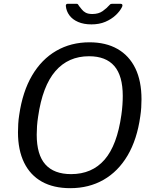

<svg xmlns="http://www.w3.org/2000/svg" viewBox="-20 -973 804 1003"><path d="M347 10Q260 10 199.1 -23.8Q138.3 -57.6 106.1 -123.1Q73.9 -188.7 73.9 -282.1Q73.9 -303.4 75.3 -326.1Q76.6 -348.7 80.3 -372Q97.8 -494 147.5 -578.6Q197.2 -663.2 274 -707.6Q350.8 -752 447.4 -752Q533.1 -752 593.9 -717.2Q654.8 -682.4 687 -616.2Q719.2 -550 719.2 -454.2Q719.2 -433.6 717.8 -411.1Q716.4 -388.6 712.7 -364.5Q696 -244.6 646.6 -160.8Q597.1 -77.1 520.8 -33.6Q444.5 10 347 10ZM351.5 -63.4Q460.8 -63.4 526.4 -139Q591.9 -214.6 614 -372.7Q618 -400.2 619.6 -425.1Q621.3 -449.9 621.3 -471.7Q621.3 -577.2 577.1 -628.2Q532.9 -679.2 445.3 -679.2Q336.7 -679.2 269.4 -601.4Q202.1 -523.6 179.1 -363.7Q175.1 -337.9 173.4 -314Q171.8 -290.1 171.8 -269.4Q171.8 -164.7 217 -114Q262.2 -63.4 351.5 -63.4ZM609.3 -953.3Q616.6 -953.3 618.9 -948.7Q621.2 -944.1 617.6 -936.8Q606.8 -914.6 584.3 -893.6Q561.8 -872.5 530.1 -859Q498.5 -845.6 457.9 -845.6Q417.3 -845.6 388.1 -858.3Q358.8 -870.9 342.6 -892.9Q326.4 -914.8 323.9 -942Q323.7 -946.2 325.7 -949.8Q327.7 -953.3 334.1 -953.3H379.8Q385.9 -953.3 387.9 -949.5Q390 -945.8 394.1 -940.1Q400.2 -933.5 407.6 -923.5Q415 -913.6 427.9 -906.7Q440.9 -899.8 462.4 -899.8Q494.9 -899.8 516.5 -915.1Q538 -930.5 552.1 -946.8Q555.7 -951.2 559.1 -952.2Q562.4 -953.3 566.3 -953.3Z"/></svg>

Font: Libre Franklin Thin
Style: Italic
Weight: 100
Italic angle: -8°
Designer: Pablo Impallari, Rodrigo Fuenzalida, Nhung Nguyen
Foundry: Impallari Type
Version: Version 3.000